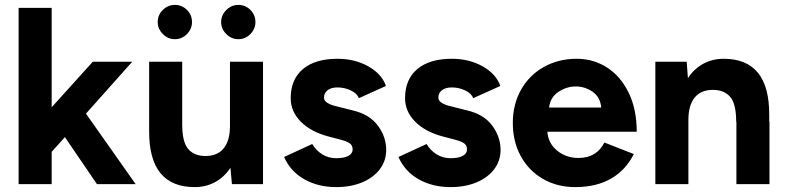

<svg xmlns="http://www.w3.org/2000/svg" viewBox="-20 -752 3209 784"><path d="M56 -720H191V-314L359 -500H520L331 -288L534 0H376L245 -192L191 -132V0H56Z M921 -67Q896 -29 858.5 -8.5Q821 12 775 12Q588 12 589 -217V-500H724V-244Q724 -172 748.5 -143.5Q773 -115 819 -115Q868 -115 893.5 -146.5Q919 -178 919 -237V-500H1054V0H927ZM883 -662Q883 -690 904 -711Q925 -732 953 -732Q982 -732 1002.5 -711.5Q1023 -691 1023 -662Q1023 -634 1002.5 -613Q982 -592 953 -592Q925 -592 904 -613Q883 -634 883 -662ZM694 -732Q723 -732 743.5 -711.5Q764 -691 764 -662Q764 -634 743.5 -613Q723 -592 694 -592Q666 -592 645 -613Q624 -634 624 -662Q624 -691 645 -711.5Q666 -732 694 -732Z M1140 -111 1255 -164Q1270 -138 1295.5 -122Q1321 -106 1353 -106Q1385 -106 1402.5 -115.5Q1420 -125 1420 -142Q1420 -159 1407 -167.5Q1394 -176 1366 -183L1320 -195Q1249 -214 1208 -255.5Q1167 -297 1167 -351Q1167 -428 1217 -470Q1267 -512 1358 -512Q1429 -512 1484 -481Q1539 -450 1556 -401L1445 -351Q1439 -370 1413 -382.5Q1387 -395 1358 -395Q1332 -395 1317.5 -383.5Q1303 -372 1303 -353Q1303 -329 1358 -317L1421 -301Q1489 -285 1523 -239Q1557 -193 1557 -140Q1557 -95 1530.5 -60.5Q1504 -26 1458 -7Q1412 12 1353 12Q1279 12 1222.5 -20Q1166 -52 1140 -111Z M1607 -111 1722 -164Q1737 -138 1762.5 -122Q1788 -106 1820 -106Q1852 -106 1869.5 -115.5Q1887 -125 1887 -142Q1887 -159 1874 -167.5Q1861 -176 1833 -183L1787 -195Q1716 -214 1675 -255.5Q1634 -297 1634 -351Q1634 -428 1684 -470Q1734 -512 1825 -512Q1896 -512 1951 -481Q2006 -450 2023 -401L1912 -351Q1906 -370 1880 -382.5Q1854 -395 1825 -395Q1799 -395 1784.5 -383.5Q1770 -372 1770 -353Q1770 -329 1825 -317L1888 -301Q1956 -285 1990 -239Q2024 -193 2024 -140Q2024 -95 1997.5 -60.5Q1971 -26 1925 -7Q1879 12 1820 12Q1746 12 1689.5 -20Q1633 -52 1607 -111Z M2074 -250Q2074 -326 2107.5 -385.5Q2141 -445 2200.5 -478.5Q2260 -512 2335 -512Q2403 -512 2458.5 -476.5Q2514 -441 2547 -373.5Q2580 -306 2580 -214H2215Q2219 -166 2255.5 -136.5Q2292 -107 2342 -107Q2416 -107 2448 -170L2568 -123Q2536 -58 2475.5 -23Q2415 12 2329 12Q2255 12 2197 -21.5Q2139 -55 2106.5 -114.5Q2074 -174 2074 -250ZM2435 -313Q2431 -356 2399.5 -377.5Q2368 -399 2331 -399Q2294 -399 2260.5 -377Q2227 -355 2222 -313Z M2656 -500H2784L2789 -433Q2814 -471 2851.5 -491.5Q2889 -512 2935 -512Q3122 -512 3121 -283V-256H3122V0H2987V-256H2986Q2986 -328 2961.5 -356.5Q2937 -385 2891 -385Q2842 -385 2816.5 -353.5Q2791 -322 2791 -263V0H2656Z"/></svg>

Font: Oak Sans
Style: Bold
Weight: 700
Designer: Erik Kennedy, Walven
Foundry: Erik Kennedy, Walven
Version: Version 1.000